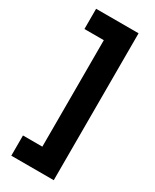

<svg xmlns="http://www.w3.org/2000/svg" viewBox="-222 -807 798 987"><g transform="rotate(30 177.5 -313.0)"><path d="M35 -629V-749H287V123H35V3H150V-629Z"/></g></svg>

Font: TitilliumText
Style: ExtraBold
Weight: 800
Designer: Accademia di Belle Arti di Urbino and others
Foundry: Accademia di Belle Arti di Urbino and others.
Version: Version 60.001